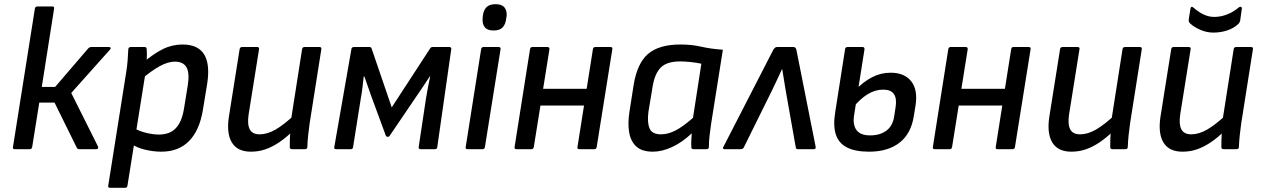

<svg xmlns="http://www.w3.org/2000/svg" viewBox="-20 -714 6042 919"><path d="M501 -489Q508 -489 509.5 -485Q511 -481 506 -476L321 -269L449 -13Q451 -8 449 -4Q447 0 441 0H360Q351 0 348 -6L241 -223H168L134 -10Q132 0 122 0H50Q40 0 42 -10L147 -673Q149 -683 158 -683H230Q241 -683 239 -673L180 -298H244L402 -482Q409 -489 417 -489Z M752 12Q713 12 672.5 2Q632 -8 610 -25L619 -102Q644 -87 678 -78.5Q712 -70 741 -70Q793 -70 822 -101Q851 -132 861 -196L879 -307Q888 -365 872.5 -392Q857 -419 817 -419Q784 -419 744 -397Q704 -375 651 -330L662 -412Q715 -457 759.5 -479Q804 -501 854 -501Q927 -501 956.5 -454.5Q986 -408 972 -315L951 -187Q935 -90 885 -39Q835 12 752 12ZM507 185Q496 185 498 175L585 -374Q589 -399 591 -426.5Q593 -454 594 -477Q594 -489 607 -489H672Q682 -489 682 -479Q683 -471 683 -458.5Q683 -446 682.5 -433.5Q682 -421 680 -415L676 -363L590 175Q588 185 579 185Z M1181 12Q1116 12 1089.5 -32.5Q1063 -77 1076 -158L1127 -479Q1129 -489 1139 -489H1210Q1222 -489 1220 -479L1170 -166Q1163 -119 1175.5 -95Q1188 -71 1223 -71Q1259 -71 1298.5 -93.5Q1338 -116 1395 -169L1382 -87Q1349 -55 1316.5 -33Q1284 -11 1251 0.5Q1218 12 1181 12ZM1378 0Q1367 0 1367 -10Q1367 -29 1367.5 -49Q1368 -69 1371 -90L1372 -134L1426 -479Q1428 -489 1438 -489H1509Q1520 -489 1518 -478L1462 -123Q1458 -95 1455 -66.5Q1452 -38 1451 -10Q1451 0 1439 0Z M1589 0Q1578 0 1580 -10L1662 -479Q1663 -489 1675 -489H1749Q1756 -489 1759 -481L1855 -200L2038 -481Q2043 -489 2050 -489H2130Q2141 -489 2140 -479L2073 -10Q2072 0 2062 0H1993Q1983 0 1984 -10L2019 -243Q2023 -269 2028.5 -296Q2034 -323 2039 -348H2037Q2021 -324 2004.5 -299Q1988 -274 1972 -251L1845 -64Q1842 -59 1835 -59Q1833 -59 1831 -60Q1829 -61 1827 -64L1757 -254Q1749 -277 1740.5 -301Q1732 -325 1724 -348H1721Q1718 -323 1715 -296Q1712 -269 1707 -243L1670 -10Q1669 0 1659 0Z M2218 0Q2207 0 2209 -10L2283 -479Q2285 -489 2295 -489H2366Q2377 -489 2376 -479L2301 -10Q2299 0 2290 0ZM2342 -568Q2313 -568 2300.5 -583.5Q2288 -599 2290 -626L2291 -637Q2294 -665 2308.5 -679.5Q2323 -694 2352 -694Q2382 -694 2394.5 -678.5Q2407 -663 2405 -637L2403 -626Q2400 -598 2386 -583Q2372 -568 2342 -568Z M2753 0Q2742 0 2744 -10L2818 -479Q2820 -489 2829 -489H2901Q2913 -489 2911 -479L2836 -10Q2834 0 2825 0ZM2452 0Q2441 0 2443 -10L2517 -479Q2519 -489 2528 -489H2600Q2610 -489 2610 -479L2535 -10Q2533 0 2524 0ZM2552 -209 2564 -289H2805L2793 -209Z M3105 12Q3053 12 3026 -12.5Q2999 -37 2991.5 -80.5Q2984 -124 2993 -180L3013 -308Q3030 -412 3082.5 -456.5Q3135 -501 3237 -501Q3291 -501 3336.5 -490.5Q3382 -480 3440 -476L3384 -123Q3380 -95 3376.5 -66.5Q3373 -38 3373 -10Q3373 0 3361 0H3299Q3289 0 3289 -10Q3288 -26 3289 -43Q3290 -60 3291 -76Q3246 -33 3197.5 -10.5Q3149 12 3105 12ZM3144 -71Q3177 -71 3212.5 -89Q3248 -107 3297 -150L3337 -409Q3315 -414 3286.5 -417Q3258 -420 3236 -420Q3172 -420 3143 -391Q3114 -362 3104 -301L3084 -181Q3077 -131 3088.5 -101Q3100 -71 3144 -71Z M3448 0Q3436 0 3443 -12L3681 -475Q3689 -489 3699 -489H3778Q3789 -489 3792 -475L3884 -12Q3886 0 3875 0H3799Q3790 0 3789 -8L3740 -285Q3736 -310 3732 -334.5Q3728 -359 3724 -383H3723Q3712 -359 3700.5 -334.5Q3689 -310 3677 -285L3540 -8Q3535 0 3527 0Z M4140 12Q4073 12 4033.5 -8.5Q3994 -29 3980.5 -71Q3967 -113 3978 -179L4025 -479Q4027 -489 4036 -489H4108Q4118 -489 4118 -479L4068 -162Q4061 -117 4079.5 -91.5Q4098 -66 4145 -66Q4192 -66 4222.5 -88.5Q4253 -111 4260 -157L4267 -203Q4273 -243 4258.5 -264Q4244 -285 4207 -285Q4169 -285 4133 -263Q4097 -241 4063 -199L4075 -284Q4113 -323 4154.5 -344.5Q4196 -366 4243 -366Q4309 -366 4341.5 -325Q4374 -284 4362 -208L4354 -159Q4341 -74 4285.5 -31Q4230 12 4140 12Z M4755 0Q4744 0 4746 -10L4820 -479Q4822 -489 4831 -489H4903Q4915 -489 4913 -479L4838 -10Q4836 0 4827 0ZM4454 0Q4443 0 4445 -10L4519 -479Q4521 -489 4530 -489H4602Q4612 -489 4612 -479L4537 -10Q4535 0 4526 0ZM4554 -209 4566 -289H4807L4795 -209Z M5108 12Q5043 12 5016.5 -32.5Q4990 -77 5003 -158L5054 -479Q5056 -489 5066 -489H5137Q5149 -489 5147 -479L5097 -166Q5090 -119 5102.5 -95Q5115 -71 5150 -71Q5186 -71 5225.5 -93.5Q5265 -116 5322 -169L5309 -87Q5276 -55 5243.5 -33Q5211 -11 5178 0.5Q5145 12 5108 12ZM5305 0Q5294 0 5294 -10Q5294 -29 5294.5 -49Q5295 -69 5298 -90L5299 -134L5353 -479Q5355 -489 5365 -489H5436Q5447 -489 5445 -478L5389 -123Q5385 -95 5382 -66.5Q5379 -38 5378 -10Q5378 0 5366 0Z M5640 12Q5575 12 5548.5 -32.5Q5522 -77 5535 -158L5586 -479Q5588 -489 5598 -489H5669Q5681 -489 5679 -479L5629 -166Q5622 -119 5634.5 -95Q5647 -71 5682 -71Q5718 -71 5757.5 -93.5Q5797 -116 5854 -169L5841 -87Q5808 -55 5775.5 -33Q5743 -11 5710 0.5Q5677 12 5640 12ZM5837 0Q5826 0 5826 -10Q5826 -29 5826.5 -49Q5827 -69 5830 -90L5831 -134L5885 -479Q5887 -489 5897 -489H5968Q5979 -489 5977 -478L5921 -123Q5917 -95 5914 -66.5Q5911 -38 5910 -10Q5910 0 5898 0ZM5788 -558Q5757 -558 5727 -570.5Q5697 -583 5675 -603Q5672 -607 5670.5 -611.5Q5669 -616 5670 -622L5678 -672Q5679 -680 5683.5 -681Q5688 -682 5693 -677Q5717 -656 5741.5 -644.5Q5766 -633 5792 -633Q5822 -633 5852.5 -644.5Q5883 -656 5910 -679Q5915 -683 5920 -681Q5925 -679 5924 -673L5916 -615Q5915 -611 5913 -607Q5911 -603 5908 -600Q5886 -579 5854.5 -568.5Q5823 -558 5788 -558Z"/></svg>

Font: Sofia Sans Medium
Style: Italic
Weight: 500
Italic angle: -9°
Version: Version 4.101